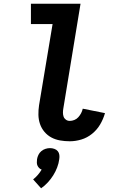

<svg xmlns="http://www.w3.org/2000/svg" viewBox="-20 -755 640 1037"><path d="M357 8Q330 8 304.5 3.5Q279 -1 257.5 -12.5Q236 -24 220 -43Q204 -62 196 -85.5Q188 -109 187.5 -135Q187 -161 191 -187L264 -625H147V-735H415L322 -169Q320 -158 320 -146.5Q320 -135 323.5 -125Q327 -115 336 -108.5Q345 -102 357 -102Q369 -102 381.5 -107Q394 -112 403 -122Q412 -132 418 -143.5Q424 -155 427 -168L547 -144Q538 -112 521 -83Q504 -54 477.5 -32.5Q451 -11 419.5 -1.5Q388 8 357 8ZM202 262 159 214Q173 203 184.5 189.5Q196 176 205 161Q205 161 205 161Q205 161 205 161Q197 158 191.5 152.5Q186 147 182.5 139.5Q179 132 179 123Q179 114 180 105Q182 93 187.5 81.5Q193 70 203 61.5Q213 53 225.5 49Q238 45 250 45Q262 45 273.5 49Q285 53 292 61.5Q299 70 300.5 81.5Q302 93 300 105Q297 128 288.5 150Q280 172 267.5 192Q255 212 238.5 230Q222 248 202 262Z"/></svg>

Font: Iosevka Slab XBdEx
Style: Italic
Weight: 800
Width: 7
Italic angle: -9°
Monospace: yes
Designer: Belleve Invis
Foundry: Belleve Invis
Version: Version 11.1.1; ttfautohint (v1.8.3)